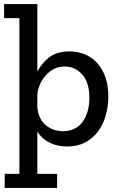

<svg xmlns="http://www.w3.org/2000/svg" viewBox="-34 -708 584 941"><path d="M-11 144H61V-619H-14V-688H149V-356Q168 -396 206 -426Q244 -456 306 -456Q348 -456 383.5 -441Q419 -426 444 -397.5Q469 -369 483 -328Q497 -287 497 -235Q497 -189 485 -145Q473 -101 448.5 -66.5Q424 -32 385.5 -11Q347 10 294 10Q246 10 208.5 -9Q171 -28 149 -63V144H246V213H-11ZM275 -65Q306 -65 330.5 -77Q355 -89 371 -111Q387 -133 395.5 -163Q404 -193 404 -228Q404 -304 369 -343Q334 -382 283 -382Q253 -382 229 -369Q205 -356 187.5 -335.5Q170 -315 160 -290Q150 -265 149 -240V-191Q149 -163 158.5 -139.5Q168 -116 185 -99.5Q202 -83 225 -74Q248 -65 275 -65Z"/></svg>

Font: Zilla Slab Medium
Style: Regular
Weight: 500
Designer: Typotheque.com
Foundry: Typotheque type foundry
Version: Version 1.1; 2017